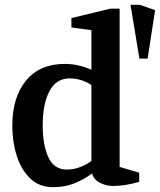

<svg xmlns="http://www.w3.org/2000/svg" viewBox="-20 -766 663 796"><path d="M558 -523 521 -746H560L623 -724L592 -523ZM200 10Q143 10 105.5 -26Q68 -62 49.5 -120Q31 -178 31 -244Q31 -363 88 -432Q145 -501 248 -501Q277 -501 301.5 -495.5Q326 -490 341.5 -484Q357 -478 359 -476V-641L276 -652V-691L437 -730H476V-74L557 -50V-12Q525 -3 498.5 1Q472 5 448 5Q420 5 394 -8.5Q368 -22 362 -47Q328 -22 288.5 -6Q249 10 200 10ZM257 -63Q288 -63 316.5 -75Q345 -87 359 -99V-413Q342 -426 317.5 -433.5Q293 -441 269 -441Q213 -441 185 -388Q157 -335 157 -246Q157 -165 180.5 -114Q204 -63 257 -63Z"/></svg>

Font: Manuale SemiBold
Style: Regular
Weight: 600
Version: Version 1.002